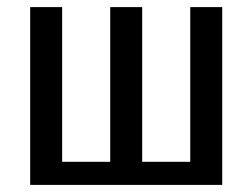

<svg xmlns="http://www.w3.org/2000/svg" viewBox="-20 -520 710 540"><path d="M64.9 0V-500H154.8V-64.9H290V-500H379.9V-64.9H515.1V-500H605V0Z"/></svg>

Font: 
Style: .
Weight: 400
Designer: Jovanny Lemonad
Foundry: Jovanny Lemonad
Version: Version 1.002